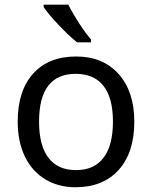

<svg xmlns="http://www.w3.org/2000/svg" viewBox="-20 -786 645 816"><path d="M550.8 -269Q550.8 -137.7 484.4 -64Q418 9.8 300.8 9.8Q228 9.8 171.9 -24.2Q115.7 -58.1 85.4 -121.6Q55.2 -185.1 55.2 -269Q55.2 -399.9 120.6 -472.9Q186 -545.9 304.2 -545.9Q417.5 -545.9 484.1 -471.4Q550.8 -397 550.8 -269ZM146 -269Q146 -168 185.8 -115.5Q225.6 -63 303.2 -63Q379.9 -63 419.9 -115.5Q460 -168 460 -269Q460 -370.1 419.7 -421.1Q379.4 -472.2 301.8 -472.2Q146 -472.2 146 -269ZM366.7 -606H307.6Q271 -635.3 227.3 -681.9Q183.6 -728.5 165.5 -755.9V-766.1H270.5Q286.1 -733.9 314.9 -689.2Q343.8 -644.5 366.7 -618.2Z"/></svg>

Font: Noto Sans Historic
Style: Regular
Weight: 400
Designer: Monotype Design Team
Foundry: Monotype Imaging Inc.
Version: Version 0.71 uh